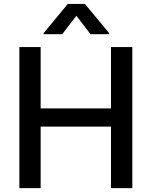

<svg xmlns="http://www.w3.org/2000/svg" viewBox="-20 -970 782 990"><path d="M79.9 -727.3H189.6V-411.2H552.2V-727.3H662.3V0H552.2V-317.1H189.6V0H79.9ZM204.9 -799 329.5 -949.6H418L543 -799V-793.7H446.7L373.9 -888.8L300.8 -793.7H204.9Z"/></svg>

Font: Cannonade Med
Style: Regular
Weight: 500
Designer: Rasmus Andersson
Foundry: rsms
Version: Version 3.012;git-f93a4a705